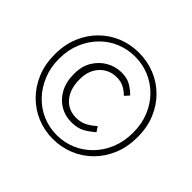

<svg xmlns="http://www.w3.org/2000/svg" viewBox="-168 -931 1155 1155"><g transform="rotate(45 409.5 -354.0)"><path d="M409 13Q337 13 274 -13Q211 -39 162 -88Q113 -137 85 -204.5Q57 -272 57 -355Q57 -439 85 -506Q113 -573 162 -621.5Q211 -670 274 -695.5Q337 -721 409 -721Q480 -721 544 -695.5Q608 -670 657 -621.5Q706 -573 734 -506Q762 -439 762 -355Q762 -272 734 -204.5Q706 -137 657 -88Q608 -39 544 -13Q480 13 409 13ZM409 -20Q472 -20 529 -44Q586 -68 630 -113Q674 -158 699 -219.5Q724 -281 724 -355Q724 -430 699 -491Q674 -552 630 -596.5Q586 -641 529 -664.5Q472 -688 409 -688Q346 -688 289 -664.5Q232 -641 188.5 -596.5Q145 -552 119.5 -491Q94 -430 94 -355Q94 -281 119.5 -219.5Q145 -158 188.5 -113Q232 -68 289 -44Q346 -20 409 -20ZM415 -137Q362 -137 318.5 -163Q275 -189 248.5 -237.5Q222 -286 222 -355Q222 -420 250 -466Q278 -512 323 -537.5Q368 -563 420 -563Q465 -563 496 -545.5Q527 -528 553 -501L528 -473Q503 -497 478 -509.5Q453 -522 420 -522Q354 -522 311.5 -476.5Q269 -431 269 -355Q269 -273 309.5 -224.5Q350 -176 418 -176Q458 -176 488.5 -192.5Q519 -209 545 -233L566 -202Q536 -175 502 -156Q468 -137 415 -137Z"/></g></svg>

Font: Noto Sans HK Thin ExtraLight
Style: Regular
Weight: 250
Version: Version 2.004-H2;hotconv 1.0.118;makeotfexe 2.5.65603